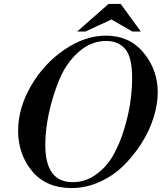

<svg xmlns="http://www.w3.org/2000/svg" viewBox="-20 -944 821 975"><path d="M343 11Q215 11 143.5 -74.5Q72 -160 72 -280Q72 -395 137.5 -508Q203 -621 307.5 -692Q412 -763 518 -763Q638 -763 709.5 -676Q781 -589 781 -475Q781 -416 760.5 -349Q740 -282 700 -218.5Q660 -155 608 -103.5Q556 -52 486.5 -20.5Q417 11 343 11ZM520 -736Q442 -736 379 -680Q316 -624 281 -539Q246 -454 228 -368Q210 -282 210 -208Q210 -19 349 -19Q414 -19 468 -58Q522 -97 555 -155.5Q588 -214 610.5 -288Q633 -362 642 -427Q651 -492 651 -547Q651 -655 615.5 -695.5Q580 -736 520 -736ZM695 -784H652L546 -845L414 -784H372L531 -924H593Z"/></svg>

Font: Libre Bodoni
Style: Italic
Weight: 400
Italic angle: -13°
Designer: Pablo Impallari, Rodrigo Fuenzalida
Foundry: Pablo Impallari, Rodrigo Fuenzalida
Version: Version 1.001